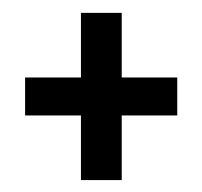

<svg xmlns="http://www.w3.org/2000/svg" viewBox="-20 -394 322 306"><path d="M109 -107V-210H20V-270.5H109V-373.5H174V-270.5H262.5V-210H174V-107Z"/></svg>

Font: Anybody ExtraExpanded
Style: Regular
Weight: 400
Width: 8
Designer: Tyler Finck
Foundry: Etcetera Type Company
Version: Version 1.010; ttfautohint (v1.8.3) -l 8 -r 50 -G 200 -x 14 